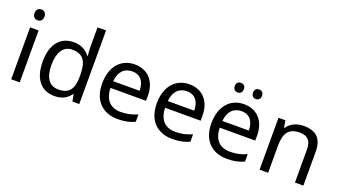

<svg xmlns="http://www.w3.org/2000/svg" viewBox="-61 -1307 3306 1863"><g transform="rotate(20 1591.5 -375.0)"><path d="M130 -737C101 -737 78 -720 78 -681C78 -643 101 -625 130 -625C157 -625 181 -643 181 -681C181 -720 157 -737 130 -737ZM173 -536H85V0H173Z M533 10C617 10 668 -26 700 -72H704L717 0H788V-760H700V-546C700 -526 704 -484 706 -467H700C667 -511 617 -546 534 -546C401 -546 313 -451 313 -267C313 -83 400 10 533 10ZM547 -63C451 -63 404 -137 404 -265C404 -392 451 -473 546 -473C665 -473 701 -399 701 -266V-250C701 -125 660 -63 547 -63Z M1165 -546C1023 -546 928 -440 928 -264C928 -85 1033 10 1186 10C1259 10 1307 -1 1362 -25V-102C1306 -78 1258 -65 1190 -65C1083 -65 1022 -130 1019 -251H1386V-304C1386 -450 1302 -546 1165 -546ZM1164 -474C1253 -474 1293 -412 1294 -321H1021C1030 -417 1080 -474 1164 -474Z M1729 -546C1587 -546 1492 -440 1492 -264C1492 -85 1597 10 1750 10C1823 10 1871 -1 1926 -25V-102C1870 -78 1822 -65 1754 -65C1647 -65 1586 -130 1583 -251H1950V-304C1950 -450 1866 -546 1729 -546ZM1728 -474C1817 -474 1857 -412 1858 -321H1585C1594 -417 1644 -474 1728 -474Z M2146 -681C2146 -647 2167 -631 2193 -631C2218 -631 2240 -647 2240 -681C2240 -716 2218 -730 2193 -730C2167 -730 2146 -716 2146 -681ZM2334 -681C2334 -647 2355 -631 2380 -631C2405 -631 2427 -647 2427 -681C2427 -716 2405 -730 2380 -730C2355 -730 2334 -716 2334 -681ZM2293 -546C2151 -546 2056 -440 2056 -264C2056 -85 2161 10 2314 10C2387 10 2435 -1 2490 -25V-102C2434 -78 2386 -65 2318 -65C2211 -65 2150 -130 2147 -251H2514V-304C2514 -450 2430 -546 2293 -546ZM2292 -474C2381 -474 2421 -412 2422 -321H2149C2158 -417 2208 -474 2292 -474Z M2908 -546C2840 -546 2774 -519 2739 -463H2734L2721 -536H2650V0H2738V-278C2738 -403 2776 -472 2895 -472C2977 -472 3015 -429 3015 -343V0H3102V-349C3102 -487 3036 -546 2908 -546Z"/></g></svg>

Font: Noto Sans Kayah Li
Style: Regular
Weight: 400
Designer: Monotype Design Team, Sérgio Martins
Foundry: Monotype Imaging Inc.
Version: Version 2.002